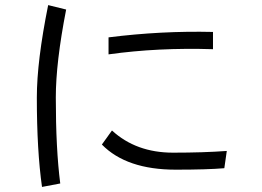

<svg xmlns="http://www.w3.org/2000/svg" viewBox="-20 -736 1040 761"><path d="M126 -349.6Q126 -493.2 170.9 -715.8Q194.3 -710 242.2 -698.2Q201.2 -488.3 201.2 -349.6Q201.2 -145.5 218.8 -8.8Q194.3 -3.9 146.5 4.9Q126 -139.6 126 -349.6ZM410.2 -520.5Q410.2 -537.1 410.2 -587.9Q619.1 -614.3 824.2 -609.4Q824.2 -586.9 824.2 -541Q605.5 -547.9 410.2 -520.5ZM383.8 -163.1Q393.6 -176.8 423.8 -218.8Q519.5 -130.9 666 -130.9Q786.1 -130.9 878.9 -137.7Q876 -115.2 869.1 -69.3Q801.8 -63.5 676.8 -63.5Q481.4 -63.5 383.8 -163.1Z"/></svg>

Font: Gothic A1
Style: Regular
Weight: 400
Designer: HanYang I&C Co.,Ltd.
Version: Version 2.50